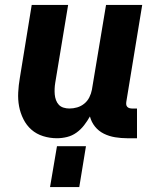

<svg xmlns="http://www.w3.org/2000/svg" viewBox="-20 -550 640 775"><path d="M210 8Q181 8 154 -0.5Q127 -9 107 -26.5Q87 -44 74.5 -69Q62 -94 57 -121Q52 -148 53.5 -177Q55 -206 60 -235L108 -530H255L203 -216Q201 -204 200.5 -192Q200 -180 201 -168.5Q202 -157 206 -146Q210 -135 217.5 -127Q225 -119 236.5 -115.5Q248 -112 260 -112Q276 -112 291.5 -116.5Q307 -121 320 -131.5Q333 -142 340.5 -157Q348 -172 351 -188L408 -530H554L490 -140Q489 -134 489.5 -128.5Q490 -123 493.5 -119Q497 -115 502.5 -113.5Q508 -112 513 -112H533V8H493Q469 8 444.5 4Q420 0 399 -10.5Q378 -21 363.5 -39Q349 -57 343 -80Q333 -62 319.5 -44.5Q306 -27 288.5 -14.5Q271 -2 250.5 3Q230 8 210 8ZM182 205 210 40H327L300 205Z"/></svg>

Font: Iosevka Curly Heavy Extended
Style: Italic
Weight: 900
Width: 7
Italic angle: -9°
Monospace: yes
Designer: Belleve Invis
Foundry: Belleve Invis
Version: Version 11.1.0; ttfautohint (v1.8.3)